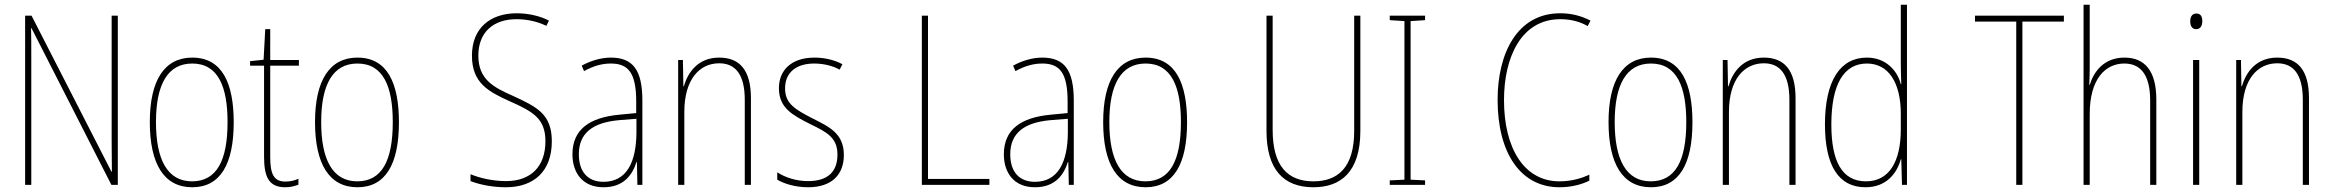

<svg xmlns="http://www.w3.org/2000/svg" viewBox="-20 -780 9835 810"><path d="M477 0V-714H451V-190C451 -156 452 -103 452 -56H450L113 -714H86V0H112V-534C112 -589 112 -625 111 -661H113L450 0Z M966 -264C966 -428 918 -537 791 -537C673 -537 612 -440 612 -265C612 -88 672 10 791 10C909 10 966 -87 966 -264ZM638 -265C638 -423 687 -512 791 -512C901 -512 940 -413 940 -265C940 -102 894 -15 790 -15C686 -15 638 -107 638 -265Z M1184 -14C1133 -14 1120 -49 1120 -119V-503H1241V-527H1120V-657H1099L1092 -528L1035 -522V-503H1094V-120C1094 -37 1112 10 1183 10C1207 10 1223 5 1239 -1V-26C1225 -19 1205 -14 1184 -14Z M1663 -264C1663 -428 1615 -537 1488 -537C1370 -537 1309 -440 1309 -265C1309 -88 1369 10 1488 10C1606 10 1663 -87 1663 -264ZM1335 -265C1335 -423 1384 -512 1488 -512C1598 -512 1637 -413 1637 -265C1637 -102 1591 -15 1487 -15C1383 -15 1335 -107 1335 -265Z M2308 -184C2308 -299 2245 -329 2143 -376C2064 -411 1998 -444 1998 -545C1998 -644 2061 -699 2159 -699C2194 -699 2239 -693 2285 -671L2296 -693C2260 -712 2210 -724 2160 -724C2050 -724 1971 -663 1971 -545C1971 -429 2042 -393 2130 -353C2229 -309 2281 -280 2281 -184C2281 -77 2219 -16 2115 -16C2061 -16 2006 -28 1965 -45V-16C2007 0 2060 10 2114 10C2232 10 2308 -57 2308 -184Z M2557 -537C2516 -537 2472 -524 2434 -503L2444 -480C2487 -504 2524 -512 2557 -512C2632 -512 2664 -471 2664 -351V-303L2591 -296C2467 -284 2395 -234 2395 -129C2395 -53 2436 10 2526 10C2612 10 2648 -43 2665 -96H2667L2669 0H2690V-356C2690 -486 2649 -537 2557 -537ZM2591 -273 2665 -279V-220C2664 -98 2625 -13 2526 -13C2460 -13 2422 -55 2422 -129C2422 -219 2481 -263 2591 -273Z M3014 -537C2925 -537 2882 -475 2865 -416H2863L2861 -527H2841V0H2867V-308C2867 -445 2931 -513 3014 -513C3081 -513 3122 -468 3122 -359V0H3148V-366C3148 -485 3100 -537 3014 -537Z M3540 -126C3540 -218 3478 -245 3405 -282C3336 -318 3292 -342 3292 -407C3292 -476 3341 -512 3415 -512C3454 -512 3495 -502 3522 -486L3534 -509C3503 -526 3461 -537 3416 -537C3317 -537 3266 -482 3266 -408C3266 -324 3324 -294 3399 -256C3467 -223 3513 -200 3513 -128C3513 -57 3474 -16 3389 -16C3341 -16 3295 -30 3259 -53V-22C3286 -6 3333 10 3389 10C3490 10 3540 -44 3540 -126Z M3869 0H4154V-25H3895V-714H3869Z M4377 -537C4336 -537 4292 -524 4254 -503L4264 -480C4307 -504 4344 -512 4377 -512C4452 -512 4484 -471 4484 -351V-303L4411 -296C4287 -284 4215 -234 4215 -129C4215 -53 4256 10 4346 10C4432 10 4468 -43 4485 -96H4487L4489 0H4510V-356C4510 -486 4469 -537 4377 -537ZM4411 -273 4485 -279V-220C4484 -98 4445 -13 4346 -13C4280 -13 4242 -55 4242 -129C4242 -219 4301 -263 4411 -273Z M4988 -264C4988 -428 4940 -537 4813 -537C4695 -537 4634 -440 4634 -265C4634 -88 4694 10 4813 10C4931 10 4988 -87 4988 -264ZM4660 -265C4660 -423 4709 -512 4813 -512C4923 -512 4962 -413 4962 -265C4962 -102 4916 -15 4812 -15C4708 -15 4660 -107 4660 -265Z M5719 -228V-714H5693V-228C5693 -72 5623 -15 5521 -15C5413 -15 5349 -79 5349 -232V-714H5323V-228C5323 -66 5394 10 5521 10C5634 10 5719 -52 5719 -228Z M5992 0V-19L5931 -22V-691L5992 -695V-714H5843V-695L5905 -691V-22L5843 -19V0Z M6562 -699C6597 -699 6638 -693 6678 -670L6690 -693C6649 -714 6608 -724 6562 -724C6380 -724 6298 -554 6298 -359C6298 -133 6396 10 6559 10C6609 10 6654 -2 6685 -18V-43C6657 -30 6614 -15 6559 -15C6410 -15 6325 -154 6325 -358C6325 -537 6397 -699 6562 -699Z M7120 -264C7120 -428 7072 -537 6945 -537C6827 -537 6766 -440 6766 -265C6766 -88 6826 10 6945 10C7063 10 7120 -87 7120 -264ZM6792 -265C6792 -423 6841 -512 6945 -512C7055 -512 7094 -413 7094 -265C7094 -102 7048 -15 6944 -15C6840 -15 6792 -107 6792 -265Z M7421 -537C7332 -537 7289 -475 7272 -416H7270L7268 -527H7248V0H7274V-308C7274 -445 7338 -513 7421 -513C7488 -513 7529 -468 7529 -359V0H7555V-366C7555 -485 7507 -537 7421 -537Z M7850 10C7939 10 7983 -50 7999 -108H8001L8004 0H8025V-760H7999V-511C7999 -483 8000 -456 8001 -425H7999C7985 -481 7937 -537 7856 -537C7743 -537 7679 -439 7679 -255C7679 -82 7736 10 7850 10ZM7852 -15C7750 -15 7706 -101 7706 -255C7706 -425 7759 -512 7856 -512C7948 -512 7999 -430 7999 -300V-234C7999 -100 7951 -15 7852 -15Z M8512 0V-689H8687V-714H8312V-689H8486V0Z M8796 -493V-760H8770V0H8796V-299C8796 -447 8862 -512 8942 -512C9007 -512 9051 -469 9051 -356V0H9077V-360C9077 -480 9029 -537 8943 -537C8855 -537 8813 -477 8796 -422H8794C8795 -446 8796 -463 8796 -493Z M9246 -723C9226 -723 9220 -706 9220 -690C9220 -672 9227 -657 9245 -657C9263 -657 9271 -671 9271 -691C9271 -707 9266 -723 9246 -723ZM9258 -527H9232V0H9258Z M9587 -537C9498 -537 9455 -475 9438 -416H9436L9434 -527H9414V0H9440V-308C9440 -445 9504 -513 9587 -513C9654 -513 9695 -468 9695 -359V0H9721V-366C9721 -485 9673 -537 9587 -537Z"/></svg>

Font: Noto Sans Lao UI Cond Thin
Style: Regular
Weight: 100
Width: 3
Designer: Monotype Design Team
Foundry: Monotype Imaging Inc.
Version: Version 2.000